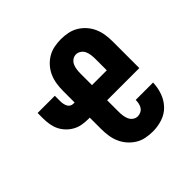

<svg xmlns="http://www.w3.org/2000/svg" viewBox="-145 -655 789 789"><g transform="rotate(-45 250.0 -260.0)"><path d="M313 8Q292 8 272 4Q252 0 235 -10.5Q218 -21 204.5 -36.5Q191 -52 183 -70.5Q175 -89 172 -109Q169 -129 169 -150V-216H161Q143 -216 125.5 -219Q108 -222 92.5 -230.5Q77 -239 64.5 -252Q52 -265 44.5 -280.5Q37 -296 34 -313.5Q31 -331 31 -349V-381H131V-349Q131 -341 132.5 -333.5Q134 -326 137 -319.5Q140 -313 146.5 -308.5Q153 -304 161 -304H169V-370Q169 -391 172 -411Q175 -431 183 -449.5Q191 -468 204.5 -483.5Q218 -499 235.5 -509.5Q253 -520 273 -524Q293 -528 313 -528Q333 -528 353 -524Q373 -520 390.5 -509.5Q408 -499 421.5 -483.5Q435 -468 443 -449.5Q451 -431 454 -411Q457 -391 457 -370V-216H270V-150Q270 -138 271.5 -126.5Q273 -115 277.5 -104.5Q282 -94 291.5 -87Q301 -80 313 -80Q322 -80 331 -84.5Q340 -89 345 -97Q350 -105 352 -114.5Q354 -124 354 -134H455Q454 -105 444.5 -78Q435 -51 415.5 -30.5Q396 -10 368.5 -1Q341 8 313 8ZM356 -304V-370Q356 -382 354.5 -393.5Q353 -405 348.5 -415.5Q344 -426 334 -433Q324 -440 313 -440Q301 -440 291.5 -433Q282 -426 277.5 -415.5Q273 -405 271.5 -393.5Q270 -382 270 -370V-304Z"/></g></svg>

Font: Iosevka SS18 Semibold
Style: Regular
Weight: 600
Monospace: yes
Designer: Belleve Invis
Foundry: Belleve Invis
Version: Version 25.1.1; ttfautohint (v1.8.4)